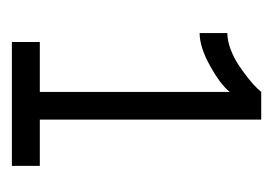

<svg xmlns="http://www.w3.org/2000/svg" viewBox="-86 -764 445 312"><g transform="rotate(90 136.0 -608.5)"><path d="M250 -451.2V-405.8H48.8V-451.2H129.9V-759.8Q117.7 -744.6 87.4 -727.8Q57.1 -710.9 34.2 -710.9V-755.9Q46.4 -755.9 60.5 -761.2Q74.7 -766.6 86.4 -774.4Q98.1 -782.2 108.2 -790.3Q118.2 -798.3 123.8 -804.2Q129.4 -810.1 129.9 -811H174.8V-451.2Z"/></g></svg>

Font: Rawline
Style: Regular
Weight: 400
Designer: Matt McInerney, Pablo Impallari, Rodrigo Fuenzalida
Foundry: Matt McInerney, Pablo Impallari, Rodrigo Fuenzalida
Version: Version 4.020;PS 004.020;hotconv 1.0.88;makeotf.lib2.5.64775